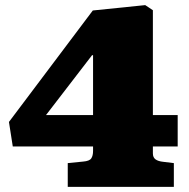

<svg xmlns="http://www.w3.org/2000/svg" viewBox="-20 -731 740 751"><path d="M245 0V-93L305 -99Q330 -101 337 -111.5Q344 -122 344 -141V-158H30L15 -254L343 -690L548 -711L578 -691V-281H675V-158H578V-131Q578 -115 588.5 -107.5Q599 -100 619 -98L660 -93V0ZM160 -281H344V-515H340Z"/></svg>

Font: Literata Variable Black
Style: Regular
Weight: 900
Designer: Latin by Veronika Burian and Jose Scaglione. Greek by Irene Vlachou. Cyrillic by Vera Evstafieva.
Foundry: TypeTogether
Version: Version 3.021